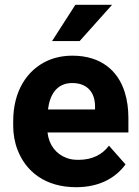

<svg xmlns="http://www.w3.org/2000/svg" viewBox="-20 -770 580 800"><path d="M503 -85 434 -163C407 -127 366 -104 307 -104C288 -104 272 -106 257 -112C214 -128 184 -165 178 -218H515V-278C515 -317 510 -353 500 -385C472 -476 400 -538 282 -538C244 -538 210 -531 180 -518C92 -479 35 -390 35 -265V-246C35 -211 41 -177 53 -146C88 -54 170 10 297 10C395 10 462 -29 503 -85ZM376 -326V-314H180C187 -373 215 -424 281 -424C342 -424 376 -387 376 -326ZM294 -750 197 -599H312L447 -750Z"/></svg>

Font: Asimov
Style: Regular
Weight: 500
Designer: Google
Version: Version 2.000980; 2014